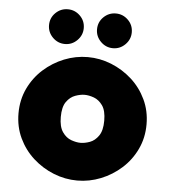

<svg xmlns="http://www.w3.org/2000/svg" viewBox="-52 -755 719 817"><g transform="rotate(5 307.5 -346.5)"><path d="M307.6 14.6Q255.9 14.6 207 -4.9Q158.2 -24.4 119.1 -59.6Q80.1 -94.7 57.1 -143.1Q34.2 -191.4 34.2 -249Q34.2 -306.6 57.1 -355Q80.1 -403.3 119.1 -438.5Q158.2 -473.6 207 -493.2Q255.9 -512.7 307.6 -512.7Q359.4 -512.7 408.2 -493.2Q457 -473.6 496.1 -438.5Q535.2 -403.3 558.1 -355Q581.1 -306.6 581.1 -249Q581.1 -191.4 558.1 -143.1Q535.2 -94.7 496.1 -59.6Q457 -24.4 408.2 -4.9Q359.4 14.6 307.6 14.6ZM307.6 -146.5Q326.2 -146.5 347.7 -154.3Q369.1 -162.1 384.8 -184.6Q400.4 -207 400.4 -249Q400.4 -292 384.8 -314Q369.1 -335.9 347.7 -343.8Q326.2 -351.6 307.6 -351.6Q290 -351.6 268.1 -343.8Q246.1 -335.9 230.5 -314Q214.8 -292 214.8 -249Q214.8 -207 230.5 -184.6Q246.1 -162.1 268.1 -154.3Q290 -146.5 307.6 -146.5ZM410.2 -559.6Q379.9 -559.6 357.9 -581.5Q335.9 -603.5 335.9 -633.8Q335.9 -665 357.9 -686.5Q379.9 -708 410.2 -708Q440.4 -708 462.4 -686.5Q484.4 -665 484.4 -633.8Q484.4 -603.5 462.4 -581.5Q440.4 -559.6 410.2 -559.6ZM205.1 -559.6Q174.8 -559.6 152.8 -581.5Q130.9 -603.5 130.9 -633.8Q130.9 -665 152.8 -686.5Q174.8 -708 205.1 -708Q235.4 -708 257.3 -686.5Q279.3 -665 279.3 -633.8Q279.3 -603.5 257.3 -581.5Q235.4 -559.6 205.1 -559.6Z"/></g></svg>

Font: Sen ExtraBold
Style: Regular
Weight: 800
Version: Version 2.000;gftools[0.9.31]